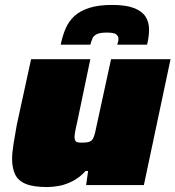

<svg xmlns="http://www.w3.org/2000/svg" viewBox="-20 -750 711 778"><path d="M171 8Q115 8 84 -5Q53 -18 41 -44Q29 -70 29 -107Q29 -130 35 -168Q41 -206 48 -244L106 -510H346L294 -261Q290 -245 286 -224.5Q282 -204 282 -196Q282 -186 285 -180.5Q288 -175 294.5 -173.5Q301 -172 310 -172Q327 -172 336.5 -174Q346 -176 352 -182Q358 -188 362 -200.5Q366 -213 370 -234L430 -510H671L563 0H329L337 -57H327Q303 -31 275 -16.5Q247 -2 220 3Q193 8 171 8ZM226 -569Q233 -604 245.5 -633.5Q258 -663 281 -684.5Q304 -706 341.5 -718Q379 -730 434 -730Q490 -730 522.5 -717.5Q555 -705 569.5 -683Q584 -661 584 -630Q584 -616 582 -601Q580 -586 576 -569H455Q457 -575 458.5 -581Q460 -587 460 -592Q460 -604 450.5 -611Q441 -618 413 -618Q385 -618 372 -611.5Q359 -605 354.5 -594Q350 -583 346 -569Z"/></svg>

Font: Saira Expanded Black
Style: Italic
Weight: 900
Width: 7
Italic angle: -12°
Designer: Hector Gatti with collaboration of the Omnibus-Type team
Foundry: Omnibus-Type
Version: Version 1.101